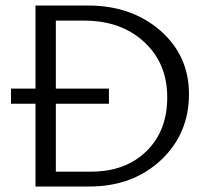

<svg xmlns="http://www.w3.org/2000/svg" viewBox="-20 -678 764 698"><path d="M298 -658Q458 -658 562.5 -567Q667 -476 667 -336Q667 -191 564.5 -95.5Q462 0 305 0H109V-301H20V-356H109V-658ZM311 -54Q436 -54 512 -128Q588 -202 588 -324Q588 -448 504 -525.5Q420 -603 286 -603H183V-356H376V-301H183V-54Z"/></svg>

Font: EauTestSC
Style: Regular
Weight: 400
Designer: Christian Thalmann (Catharsis Fonts)
Version: Version 0.001;PS 000.001;hotconv 1.0.88;makeotf.lib2.5.64775